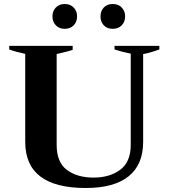

<svg xmlns="http://www.w3.org/2000/svg" viewBox="-20 -929 842 959"><path d="M242 -847Q242 -874 259 -891.5Q276 -909 303 -909Q331 -909 348 -891.5Q365 -874 365 -847Q365 -820 348 -802.5Q331 -785 303 -785Q276 -785 259 -802.5Q242 -820 242 -847ZM482 -847Q482 -874 498.5 -891.5Q515 -909 543 -909Q571 -909 588 -891.5Q605 -874 605 -847Q605 -820 588 -802.5Q571 -785 543 -785Q515 -785 498.5 -802.5Q482 -820 482 -847ZM106 -220V-660Q62 -669 26 -682V-700H343V-680Q323 -673 284 -664L263 -659V-206Q263 -118 314.5 -80Q366 -42 447 -42Q528 -42 580.5 -81Q633 -120 633 -206V-661Q588 -670 552 -682V-700H776V-682Q723 -663 695 -659V-220Q695 -107 622.5 -48.5Q550 10 408 10Q106 10 106 -220Z"/></svg>

Font: Trirong Bold
Style: Regular
Weight: 700
Designer: Katatrad Team
Foundry: CadsonDemak
Version: Version 1.000